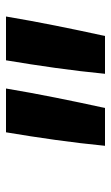

<svg xmlns="http://www.w3.org/2000/svg" viewBox="115 -927 370 640"><g transform="rotate(-90 300.0 -607.0)"><path d="M374 -442Q382 -524 393.5 -606.5Q405 -689 419 -772H565Q551 -689 534.5 -606.5Q518 -524 500 -442ZM134 -442Q142 -524 153.5 -606.5Q165 -689 179 -772H325Q311 -689 294.5 -606.5Q278 -524 260 -442Z"/></g></svg>

Font: Iosevka Etoile Extrabold
Style: Italic
Weight: 800
Italic angle: -9°
Designer: Belleve Invis
Foundry: Belleve Invis
Version: Version 22.1.2; ttfautohint (v1.8.4)